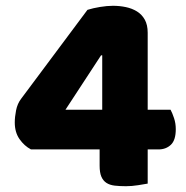

<svg xmlns="http://www.w3.org/2000/svg" viewBox="-20 -635 642 663"><path d="M282 -601Q301 -607 325.5 -611Q350 -615 370 -615Q393 -615 414.5 -610.5Q436 -606 453 -595.5Q470 -585 480 -567Q490 -549 490 -522V-256H569Q575 -245 581 -227Q587 -209 587 -189Q587 -151 570 -135Q553 -119 527 -119H490V-1Q479 1 457 4.5Q435 8 415 8Q393 8 376 6Q359 4 347.5 -3.5Q336 -11 330 -25Q324 -39 324 -63V-119H87Q64 -131 47.5 -154.5Q31 -178 31 -212Q31 -231 35.5 -254Q40 -277 53 -294ZM333 -444H329L206 -256H333Z"/></svg>

Font: Baloo 2 Latin ExtraBold
Style: Regular
Weight: 400
Designer: Sarang Kulkarni and Ek Type
Foundry: Ek Type
Version: Version 1.001